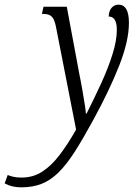

<svg xmlns="http://www.w3.org/2000/svg" viewBox="-159 -565 584 825"><path d="M-68 240Q-108 240 -139 223L-126 187Q-116 191 -102 194.5Q-88 198 -66 198Q-17 198 22.5 172.5Q62 147 97 101Q132 55 168 -8L81 -452Q75 -482 63.5 -493.5Q52 -505 29 -505H21L28 -536H128L183 -241Q189 -213 194.5 -180.5Q200 -148 204.5 -120.5Q209 -93 210 -77H213Q246 -142 276 -207.5Q306 -273 324.5 -332Q343 -391 343 -437Q343 -494 308 -494Q309 -519 321 -532Q333 -545 350 -545Q395 -545 395 -467Q395 -389 353 -282.5Q311 -176 242 -50Q198 31 162.5 86.5Q127 142 92.5 176Q58 210 19.5 225Q-19 240 -68 240Z"/></svg>

Font: Noto Serif ExtraCondensed Light
Style: Italic
Weight: 300
Width: 2
Italic angle: -12°
Designer: Monotype Design Team
Foundry: Monotype Imaging Inc.
Version: Version 2.014; ttfautohint (v1.8.4.7-5d5b)